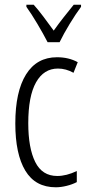

<svg xmlns="http://www.w3.org/2000/svg" viewBox="-20 -785 370 815"><path d="M217 10Q130 10 87.5 -60.5Q45 -131 45 -261Q45 -396 90.5 -469Q136 -542 222 -542Q272 -542 310 -521L292 -476Q260 -494 226 -494Q166 -494 133 -435.5Q100 -377 100 -262Q100 -157 129.5 -97.5Q159 -38 223 -38Q262 -38 306 -59V-12Q287 -2 262.5 4Q238 10 217 10ZM182 -606Q164 -641 138.5 -684Q113 -727 92 -756V-765H123Q142 -744 164.5 -714Q187 -684 208 -655Q230 -686 249 -710Q268 -734 293 -765H324V-756Q301 -725 275.5 -683Q250 -641 233 -606Z"/></svg>

Font: Noto Sans Gurmukhi ExtraCondensed Light
Style: Regular
Weight: 300
Width: 2
Designer: Jelle Bosma - Monotype Design Team
Foundry: Monotype Imaging Inc.
Version: Version 2.004; ttfautohint (v1.8.4.7-5d5b)